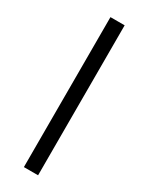

<svg xmlns="http://www.w3.org/2000/svg" viewBox="-172 -669 544 703"><g transform="rotate(30 99.5 -317.0)"><path d="M70 0V-634H130V0Z"/></g></svg>

Font: Matangi Light
Style: Regular
Weight: 400
Version: Version 3.002